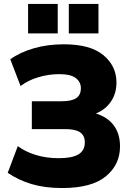

<svg xmlns="http://www.w3.org/2000/svg" viewBox="-20 -940 668 971"><path d="M294 11Q207 11 140 -9Q73 -29 19 -66L70 -201Q109 -172 162 -156Q215 -140 277 -140Q345 -140 377 -159.5Q409 -179 409 -220Q409 -254 385.5 -270.5Q362 -287 311 -287H141V-428H292Q343 -428 366 -444Q389 -460 389 -494Q389 -525 363.5 -545Q338 -565 280 -565Q226 -565 174 -549.5Q122 -534 84 -505L32 -640Q80 -675 150 -695.5Q220 -716 303 -716Q437 -716 503 -661Q569 -606 569 -523Q569 -468 541.5 -427Q514 -386 465 -366Q524 -348 555.5 -305.5Q587 -263 587 -200Q587 -107 515 -48Q443 11 294 11ZM328 -771V-920H478V-771ZM122 -771V-920H272V-771Z"/></svg>

Font: Nunito Sans Black
Style: Regular
Weight: 900
Designer: Vernon Adams
Foundry: Vernon Adams
Version: Version 3.006; ttfautohint (v1.8.3)